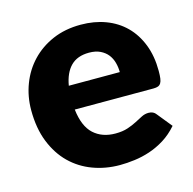

<svg xmlns="http://www.w3.org/2000/svg" viewBox="-84 -611 708 704"><g transform="rotate(-15 269.5 -259.0)"><path d="M281 -526.5Q332.5 -526.5 375.2 -510.5Q418 -494.5 448.8 -464Q479.5 -433.5 496.8 -389.2Q514 -345 514 -289Q514 -271.5 512.5 -260.5Q511 -249.5 507 -243Q503 -236.5 496.2 -234Q489.5 -231.5 479 -231.5H180Q187.5 -166.5 219.5 -137.2Q251.5 -108 302 -108Q329 -108 348.5 -114.5Q368 -121 383.2 -129Q398.5 -137 411.2 -143.5Q424 -150 438 -150Q456.5 -150 466 -136.5L511 -81Q487 -53.5 459.2 -36.2Q431.5 -19 402.2 -9.2Q373 0.5 343.8 4.2Q314.5 8 288 8Q233.5 8 185.8 -9.8Q138 -27.5 102.2 -62.5Q66.5 -97.5 45.8 -149.5Q25 -201.5 25 -270.5Q25 -322.5 42.8 -369Q60.5 -415.5 93.8 -450.5Q127 -485.5 174.2 -506Q221.5 -526.5 281 -526.5ZM284 -419.5Q239.5 -419.5 214.5 -394.2Q189.5 -369 181.5 -321.5H375Q375 -340 370.2 -357.5Q365.5 -375 354.8 -388.8Q344 -402.5 326.5 -411Q309 -419.5 284 -419.5Z"/></g></svg>

Font: Lato Black
Style: Regular
Weight: 900
Designer: Lukasz Dziedzic
Foundry: tyPoland Lukasz Dziedzic
Version: Version 2.007; 2014-02-27